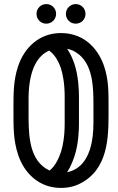

<svg xmlns="http://www.w3.org/2000/svg" viewBox="-20 -916 579 941"><path d="M399 -848C399 -875 378 -896 351 -896C325 -896 303 -875 303 -848C303 -821 324 -800 351 -800C378 -800 399 -821 399 -848ZM255 -848C255 -875 234 -896 207 -896C180 -896 159 -875 159 -848C159 -821 180 -800 207 -800C233 -800 255 -821 255 -848ZM512 -397C512 -468 512 -525 491 -589C468 -660 406 -754 278 -754C172 -754 98 -682 68 -589C45 -519 46 -455 46 -375C46 -294 45 -231 68 -160C98 -66 173 5 278 5C318 5 354 -3 393 -28C519 -108 512 -269 512 -397ZM345 -602C336 -628 325 -654 309 -677C334 -672 348 -662 353 -659C438 -606 438 -483 438 -397C438 -371 438 -345 438 -312C437 -136 369 -84 309 -72C326 -98 337 -127 345 -150C365 -211 367 -279 367 -311V-441C367 -473 365 -541 345 -602ZM221 -668C248 -649 267 -616 279 -580C287 -554 297 -510 297 -441V-311C297 -242 287 -198 279 -172C269 -143 253 -104 223 -80C217 -83 212 -86 205 -90C117 -146 120 -274 120 -375C120 -395 120 -416 120 -439C122 -585 170 -646 221 -668Z"/></svg>

Font: LS
Style: RegularAlt
Weight: 500
Designer: BSozoo
Foundry: BSozoo
Version: Version 001.000